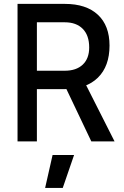

<svg xmlns="http://www.w3.org/2000/svg" viewBox="-20 -713 626 968"><path d="M159.2 -263.7V-356.4H306.6Q364.7 -356.4 397.2 -387.2Q429.7 -418 429.7 -473.6Q429.7 -534.7 397.2 -567.6Q364.7 -600.6 306.6 -600.6H161.1L149.4 -693.4H306.6Q414.6 -693.4 473.4 -638.7Q532.2 -584 532.2 -483.4Q532.2 -378.9 473.4 -321.3Q414.6 -263.7 306.6 -263.7ZM68.4 0V-693.4H166V0ZM440.4 0 285.2 -326.2H392.6L557.6 0ZM207.5 234.4 245.1 68.4H353.5L296.4 234.4Z"/></svg>

Font: Cascadia Mono PL
Style: Regular
Weight: 400
Monospace: yes
Designer: Aaron Bell
Foundry: Saja Typeworks
Version: Version 2102.003